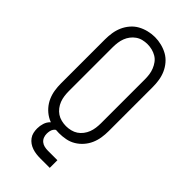

<svg xmlns="http://www.w3.org/2000/svg" viewBox="-282 -815 1064 1064"><g transform="rotate(45 250.0 -282.5)"><path d="M250 8Q224 8 198 3Q172 -2 149.5 -15.5Q127 -29 109.5 -49Q92 -69 81.5 -93Q71 -117 67 -143Q63 -169 63 -195V-540Q63 -566 67 -592Q71 -618 81.5 -642Q92 -666 109.5 -686.5Q127 -707 149.5 -719.5Q172 -732 198 -738.5Q224 -745 250 -745Q276 -745 302 -738.5Q328 -732 350.5 -719.5Q373 -707 390.5 -686.5Q408 -666 418.5 -642Q429 -618 433 -592Q437 -566 437 -540V-195Q437 -169 433 -143Q429 -117 418.5 -93Q408 -69 390.5 -49Q373 -29 350.5 -15.5Q328 -2 302 3Q276 8 250 8ZM250 -47Q268 -47 286.5 -51.5Q305 -56 320 -66Q335 -76 346.5 -91Q358 -106 364.5 -123Q371 -140 373.5 -158.5Q376 -177 376 -195V-540Q376 -559 373.5 -577Q371 -595 364 -612.5Q357 -630 346 -645Q335 -660 319 -669.5Q303 -679 285 -683.5Q267 -688 248 -688Q230 -688 212 -683.5Q194 -679 179 -668.5Q164 -658 153 -643.5Q142 -629 135.5 -612Q129 -595 126.5 -576.5Q124 -558 124 -540V-195Q124 -177 126.5 -158.5Q129 -140 135.5 -123Q142 -106 153.5 -91Q165 -76 180 -66Q195 -56 213.5 -51.5Q232 -47 250 -47ZM275 180Q259 180 243.5 178Q228 176 213 171Q198 166 185 157Q172 148 162.5 135Q153 122 149.5 106.5Q146 91 146 75Q146 54 152.5 33.5Q159 13 174 -1.5Q189 -16 209 -22Q229 -28 250 -28V0Q239 0 229.5 4.5Q220 9 214 18Q208 27 206 37.5Q204 48 204 58Q204 72 209 84.5Q214 97 224.5 105.5Q235 114 248.5 117Q262 120 275 120H350V180Z"/></g></svg>

Font: Iosevka Slab Light
Style: Regular
Weight: 300
Monospace: yes
Designer: Belleve Invis
Foundry: Belleve Invis
Version: Version 11.1.0; ttfautohint (v1.8.3)